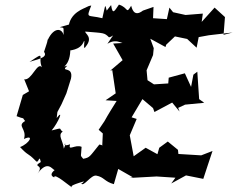

<svg xmlns="http://www.w3.org/2000/svg" viewBox="-20 -767 1029 833"><path d="M443 -721C435 -756 437 -742 424 -688C359 -704 353 -684 376 -743C338 -738 345 -709 357 -737C349 -731 280 -714 277 -644C309 -669 303 -668 239 -649C260 -645 255 -652 256 -615C246 -653 200 -645 178 -568C193 -616 192 -603 171 -542C192 -515 131 -508 108 -498C183 -549 142 -520 162 -475C142 -501 117 -416 85 -423L106 -371L79 -355L52 -263C113 -239 62 -273 89 -242C51 -220 98 -209 84 -164C131 -186 107 -144 67 -129C105 -88 98 -107 134 -70C149 -51 149 -103 157 -64C116 -39 175 -57 143 -14C187 -74 206 -32 217 -29C181 0 231 6 215 2C216 -18 283 42 293 46C290 42 278 39 347 19C360 -4 340 32 332 29C343 46 375 -10 398 -5C432 1 433 21 474 32L493 -34L556 2L543 5C585 3 629 0 671 -2H650L741 4L723 29L787 -6L862 9C875 -32 889 -72 902 -112L853 -93L754 -99L752 -117L708 -153L671 -126L663 -98L612 -126L560 -89L543 -180L573 -251L551 -258L598 -337L644 -298L650 -281L727 -322L759 -283L753 -299L783 -313L866 -321L844 -337L836 -456L819 -443L809 -390L782 -449L712 -430L710 -405L648 -401L620 -419L616 -462L644 -528L647 -558L632 -599L698 -563L701 -573L739 -609L792 -598L833 -560L842 -606L886 -614L989 -626L950 -616L956 -693L911 -734L855 -672L860 -708L785 -702L731 -714L715 -734L704 -684L644 -688L646 -737L600 -721C559 -689 552 -735 549 -742C526 -703 538 -734 496 -747C478 -722 469 -698 462 -745ZM229 -281 247 -315 268 -362 288 -426C300 -484 238 -451 272 -482C237 -474 282 -473 285 -546C275 -551 328 -545 344 -588C351 -600 337 -541 352 -565C386 -606 347 -622 350 -630C431 -623 432 -626 453 -605C475 -610 481 -631 446 -577C492 -606 514 -566 535 -582L471 -578L512 -506L458 -460L467 -463L482 -362L438 -332L486 -329C468 -300 450 -272 433 -241L408 -204L426 -188L422 -100C425 -144 427 -135 411 -140C368 -87 371 -84 341 -78C326 -97 332 -83 334 -130C306 -142 274 -109 284 -141C238 -124 277 -168 257 -122C253 -159 229 -180 252 -196C232 -209 258 -215 204 -201C234 -237 258 -297 226 -255Z"/></svg>

Font: Asimov Aggro
Style: CondIt
Weight: 500
Designer: Google
Version: Version 2.000980; 2014